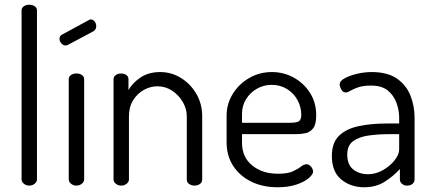

<svg xmlns="http://www.w3.org/2000/svg" viewBox="-20 -783 1827 810"><path d="M103 0Q90 0 80.5 -8Q71 -16 71 -26V-739Q71 -750 80.5 -756.5Q90 -763 103 -763Q117 -763 126.5 -756.5Q136 -750 136 -739V-26Q136 -16 126.5 -8Q117 0 103 0Z M302 0Q289 0 279.5 -8Q270 -16 270 -26V-449Q270 -460 279.5 -466.5Q289 -473 302 -473Q316 -473 325.5 -466.5Q335 -460 335 -449V-26Q335 -16 325.5 -8Q316 0 302 0ZM257 -591Q247 -591 239 -600Q231 -609 231 -619Q231 -632 242 -637L354 -698Q359 -701 362 -701Q373 -701 379.5 -692Q386 -683 386 -673Q386 -658 374 -651L267 -594Q265 -593 262 -592Q259 -591 257 -591Z M491 0Q478 0 468.5 -8Q459 -16 459 -26V-449Q459 -460 468.5 -466.5Q478 -473 491 -473Q504 -473 513 -466.5Q522 -460 522 -449V-403Q538 -432 572 -455.5Q606 -479 656 -479Q704 -479 744.5 -453.5Q785 -428 809 -386Q833 -344 833 -292V-26Q833 -13 823 -6.5Q813 0 800 0Q789 0 778.5 -6.5Q768 -13 768 -26V-292Q768 -324 751 -353Q734 -382 706 -400.5Q678 -419 644 -419Q614 -419 586.5 -403.5Q559 -388 541.5 -360Q524 -332 524 -292V-26Q524 -16 514.5 -8Q505 0 491 0Z M1151 7Q1088 7 1039.5 -17Q991 -41 963.5 -83.5Q936 -126 936 -183V-295Q936 -345 962 -387Q988 -429 1031.5 -454Q1075 -479 1127 -479Q1177 -479 1219.5 -455.5Q1262 -432 1288 -391Q1314 -350 1314 -297Q1314 -258 1301 -241.5Q1288 -225 1268.5 -221Q1249 -217 1227 -217H1001V-180Q1001 -120 1044 -85Q1087 -50 1153 -50Q1193 -50 1215 -60Q1237 -70 1249.5 -80Q1262 -90 1273 -90Q1281 -90 1287.5 -84.5Q1294 -79 1297.5 -72Q1301 -65 1301 -59Q1301 -48 1283 -32Q1265 -16 1231 -4.5Q1197 7 1151 7ZM1001 -265H1201Q1231 -265 1241 -271.5Q1251 -278 1251 -299Q1251 -331 1235.5 -360Q1220 -389 1191.5 -407Q1163 -425 1126 -425Q1092 -425 1063.5 -408.5Q1035 -392 1018 -364.5Q1001 -337 1001 -303Z M1516 7Q1460 7 1420 -25.5Q1380 -58 1380 -125Q1380 -180 1409.5 -209.5Q1439 -239 1491.5 -250.5Q1544 -262 1613 -262H1664V-286Q1664 -318 1652.5 -349.5Q1641 -381 1615.5 -401.5Q1590 -422 1546 -422Q1513 -422 1492 -415Q1471 -408 1459 -400.5Q1447 -393 1439 -393Q1427 -393 1420 -405Q1413 -417 1413 -428Q1413 -441 1433.5 -452.5Q1454 -464 1485.5 -471.5Q1517 -479 1548 -479Q1615 -479 1654.5 -451.5Q1694 -424 1711.5 -380Q1729 -336 1729 -286V-26Q1729 -15 1720.5 -7.5Q1712 0 1697 0Q1685 0 1676 -7.5Q1667 -15 1667 -26V-70Q1641 -41 1604 -17Q1567 7 1516 7ZM1532 -48Q1565 -48 1595 -65Q1625 -82 1644.5 -106.5Q1664 -131 1664 -153V-217H1622Q1577 -217 1536.5 -211.5Q1496 -206 1470.5 -188Q1445 -170 1445 -131Q1445 -88 1470.5 -68Q1496 -48 1532 -48Z"/></svg>

Font: Dosis ExtraLight
Style: Regular
Weight: 400
Version: Version 3.001; ttfautohint (v1.8.2)